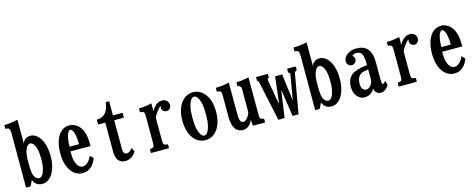

<svg xmlns="http://www.w3.org/2000/svg" viewBox="-34 -1503 5569 2245"><g transform="rotate(-15 2750.0 -380.0)"><path d="M186 -485.8Q191.9 -519 218.8 -539.6Q245.6 -560.1 284.2 -560.1Q315.9 -560.1 345.7 -541Q375.5 -522 399.2 -484.9Q422.9 -447.8 437 -394Q451.2 -340.3 451.2 -271Q451.2 -201.7 437 -147.5Q422.9 -93.3 398.4 -55.9Q374 -18.6 342.8 0.7Q311.5 20 277.8 20Q246.1 20 224.1 10Q202.1 0 188.5 -17.3Q174.8 -34.7 167 -56.2L132.8 12.2H78.1V-648.9Q78.1 -666 75.2 -679.7Q72.3 -693.4 66.9 -700.2Q62 -707 51.8 -710Q41.5 -712.9 22 -712.9V-759.8Q62 -759.8 103.3 -765.1Q144.5 -770.5 186 -779.8ZM255.9 -474.1Q237.8 -474.1 221.2 -455.3Q204.6 -436.5 191.9 -395Q186 -375.5 183.1 -341.6Q180.2 -307.6 180.2 -251Q180.2 -221.2 181.6 -191.4Q183.1 -161.6 186 -143.1Q192.9 -99.6 213.1 -76.9Q233.4 -54.2 257.8 -54.2Q276.9 -54.2 295.2 -77.4Q313.5 -100.6 325.2 -147.7Q336.9 -194.8 336.9 -266.1Q336.9 -339.4 325 -385.3Q313 -431.2 294.4 -452.6Q275.9 -474.1 255.9 -474.1Z M752.9 -560.1Q772 -560.1 795.7 -553.5Q819.3 -546.9 843.3 -529.8Q867.2 -512.7 887.2 -482.2Q907.2 -451.7 919.7 -404.3Q932.1 -356.9 932.1 -289.1V-262.2H689V-246.1Q689 -180.7 701.7 -138.2Q714.4 -95.7 736.6 -75Q758.8 -54.2 786.1 -54.2Q807.6 -54.2 827.9 -67.6Q848.1 -81.1 865.2 -103.8Q882.3 -126.5 893.1 -154.8L931.2 -116.2Q922.4 -93.3 908.7 -69.3Q895 -45.4 875 -25.1Q855 -4.9 827.6 7.6Q800.3 20 764.2 20Q722.2 20 686.3 0.5Q650.4 -19 623.8 -56.6Q597.2 -94.2 582.5 -147.9Q567.9 -201.7 567.9 -270Q567.9 -360.8 591.6 -425.8Q615.2 -490.7 657.2 -525.4Q699.2 -560.1 752.9 -560.1ZM752 -506.8Q738.8 -506.8 725.8 -488.8Q712.9 -470.7 703.9 -429.4Q694.8 -388.2 692.9 -317.9H808.1Q808.1 -337.9 806.6 -361.8Q805.2 -385.7 802 -409.4Q798.8 -433.1 793 -452.1Q787.1 -473.6 776.4 -490.2Q765.6 -506.8 752 -506.8Z M1235.8 -711.9H1277.8V-540H1395V-481.9H1277.8V-130.9Q1277.8 -116.7 1281 -103.3Q1284.2 -89.8 1289.1 -83Q1294.4 -76.7 1301.3 -72.8Q1308.1 -68.8 1318.8 -68.8Q1336.9 -68.8 1354.7 -80.6Q1372.6 -92.3 1388.2 -116.2L1413.1 -69.8Q1400.4 -44.4 1379.6 -25.9Q1358.9 -7.3 1334.5 2.9Q1310.1 13.2 1285.2 13.2Q1250.5 13.2 1229 1Q1207.5 -11.2 1194.8 -27.8Q1183.1 -43.5 1176.5 -68.8Q1169.9 -94.2 1169.9 -129.9V-481.9H1083V-540Q1155.3 -542.5 1191.7 -587.4Q1228 -632.3 1235.8 -711.9Z M1748 -463.9Q1759.3 -486.8 1774.7 -504.9Q1790 -522.9 1800.8 -532.2Q1814.5 -543.5 1833.3 -551.8Q1852.1 -560.1 1879.9 -560.1Q1897.9 -560.1 1915 -551.3Q1932.1 -542.5 1943.1 -525.9Q1954.1 -509.3 1954.1 -485.8Q1954.1 -472.2 1947.5 -458.3Q1940.9 -444.3 1928.2 -435.1Q1915.5 -425.8 1897.9 -425.8Q1878.4 -425.8 1864 -437Q1849.6 -448.2 1844.2 -465.6Q1838.9 -482.9 1846.2 -501Q1834 -497.6 1822.5 -485.4Q1811 -473.1 1799.8 -458Q1789.6 -444.3 1776.9 -424.8Q1764.2 -405.3 1754.9 -384.8V-110.8Q1754.9 -92.8 1756.8 -80.1Q1758.8 -67.4 1765.1 -60.1Q1770.5 -53.7 1783.4 -50.8Q1796.4 -47.9 1812 -46.9V0H1592.8V-46.9Q1610.4 -47.9 1619.6 -50.5Q1628.9 -53.2 1637.2 -60.1Q1643.1 -65.4 1645 -77.6Q1647 -89.8 1647 -110.8V-412.1Q1647 -423.3 1646.5 -437.3Q1646 -451.2 1644 -463.1Q1642.1 -475.1 1637.2 -480Q1630.4 -486.8 1621.6 -490Q1612.8 -493.2 1592.8 -493.2V-540Q1630.4 -540 1671.6 -545.2Q1712.9 -550.3 1748 -560.1Z M2250 -560.1Q2292.5 -560.1 2329.6 -540.5Q2366.7 -521 2394.8 -483.9Q2422.9 -446.8 2438.5 -393.3Q2454.1 -339.8 2454.1 -272Q2454.1 -201.7 2438.5 -147.5Q2422.9 -93.3 2394.8 -55.9Q2366.7 -18.6 2329.6 0.7Q2292.5 20 2250 20Q2207.5 20 2170.4 0.7Q2133.3 -18.6 2105.2 -55.9Q2077.1 -93.3 2061.5 -147.5Q2045.9 -201.7 2045.9 -272Q2045.9 -339.8 2061.5 -393.3Q2077.1 -446.8 2105.2 -483.9Q2133.3 -521 2170.4 -540.5Q2207.5 -560.1 2250 -560.1ZM2250 -506.8Q2230 -506.8 2211.2 -482.2Q2192.4 -457.5 2180.2 -405.8Q2168 -354 2168 -272.9Q2168 -190.4 2180.2 -137.9Q2192.4 -85.4 2211.2 -60.3Q2230 -35.2 2250 -35.2Q2270 -35.2 2288.8 -60.3Q2307.6 -85.4 2319.8 -137.9Q2332 -190.4 2332 -272.9Q2332 -354 2319.8 -405.8Q2307.6 -457.5 2288.8 -482.2Q2270 -506.8 2250 -506.8Z M2686 -211.9Q2686 -158.2 2689 -130.6Q2691.9 -103 2700.2 -90.8Q2706.1 -82 2715.8 -76.9Q2725.6 -71.8 2735.8 -71.8Q2744.6 -71.8 2756.6 -79.6Q2768.6 -87.4 2780.5 -101.1Q2792.5 -114.7 2802 -131.8Q2811.5 -148.9 2815.9 -167V-426.8Q2815.9 -445.8 2814.7 -459Q2813.5 -472.2 2805.2 -480Q2798.3 -486.8 2790.8 -490Q2783.2 -493.2 2772 -493.2V-540Q2802.7 -540 2842 -545.2Q2881.3 -550.3 2923.8 -560.1V-131.8Q2923.8 -97.7 2925 -82.5Q2926.3 -67.4 2934.1 -60.1Q2940.9 -53.2 2949.5 -50Q2958 -46.9 2975.1 -46.9V0H2827.1L2821.8 -75.2Q2814.5 -52.7 2798.6 -31Q2782.7 -9.3 2757.6 4.9Q2732.4 19 2696.8 19Q2677.2 19 2653.6 8.3Q2629.9 -2.4 2610.8 -29.8Q2595.2 -53.2 2586.7 -90.3Q2578.1 -127.4 2578.1 -182.1V-429.2Q2578.1 -446.3 2576.9 -459.5Q2575.7 -472.7 2567.9 -480Q2561.5 -486.8 2551.5 -490Q2541.5 -493.2 2522.9 -493.2V-540Q2561.5 -540 2603 -545.2Q2644.5 -550.3 2686 -560.1Z M3009.8 -540H3152.8V-494.1Q3143.1 -492.7 3138.2 -486.8Q3135.7 -484.9 3134.5 -479.7Q3133.3 -474.6 3134.8 -466.8L3186 -174.8H3189.9L3228 -490.2H3313L3353 -174.8H3356.9L3405.8 -464.8Q3409.2 -478 3402.8 -484.9Q3399.9 -487.8 3396 -490.2Q3392.1 -492.7 3386.2 -493.2V-540H3490.2V-493.2Q3476.1 -490.2 3471.2 -483.9Q3467.8 -480.5 3464.6 -474.9Q3461.4 -469.2 3460 -460L3377 9.8H3305.2L3257.8 -309.1H3253.9L3209 9.8H3132.8L3030.8 -464.8Q3027.8 -479.5 3022.9 -485.8Q3018.1 -492.7 3009.8 -494.1Z M3686 -485.8Q3691.9 -519 3718.8 -539.6Q3745.6 -560.1 3784.2 -560.1Q3815.9 -560.1 3845.7 -541Q3875.5 -522 3899.2 -484.9Q3922.9 -447.8 3937 -394Q3951.2 -340.3 3951.2 -271Q3951.2 -201.7 3937 -147.5Q3922.9 -93.3 3898.4 -55.9Q3874 -18.6 3842.8 0.7Q3811.5 20 3777.8 20Q3746.1 20 3724.1 10Q3702.1 0 3688.5 -17.3Q3674.8 -34.7 3667 -56.2L3632.8 12.2H3578.1V-648.9Q3578.1 -666 3575.2 -679.7Q3572.3 -693.4 3566.9 -700.2Q3562 -707 3551.8 -710Q3541.5 -712.9 3522 -712.9V-759.8Q3562 -759.8 3603.3 -765.1Q3644.5 -770.5 3686 -779.8ZM3755.9 -474.1Q3737.8 -474.1 3721.2 -455.3Q3704.6 -436.5 3691.9 -395Q3686 -375.5 3683.1 -341.6Q3680.2 -307.6 3680.2 -251Q3680.2 -221.2 3681.6 -191.4Q3683.1 -161.6 3686 -143.1Q3692.9 -99.6 3713.1 -76.9Q3733.4 -54.2 3757.8 -54.2Q3776.9 -54.2 3795.2 -77.4Q3813.5 -100.6 3825.2 -147.7Q3836.9 -194.8 3836.9 -266.1Q3836.9 -339.4 3825 -385.3Q3813 -431.2 3794.4 -452.6Q3775.9 -474.1 3755.9 -474.1Z M4224.1 -560.1Q4269 -560.1 4302.7 -548.3Q4336.4 -536.6 4358.9 -511.2Q4381.8 -485.8 4395 -447Q4408.2 -408.2 4408.2 -356V-147Q4408.2 -119.1 4409.9 -104.5Q4411.6 -89.8 4415 -84.5Q4418.5 -79.1 4423.8 -79.1Q4433.1 -79.1 4440.2 -86.4Q4447.3 -93.8 4457 -107.9L4472.2 -57.1Q4457 -24.4 4430.2 -4.6Q4403.3 15.1 4374 15.1Q4352.5 15.1 4335.9 5.6Q4319.3 -3.9 4309.1 -19.8Q4298.8 -35.6 4296.9 -54.2Q4284.7 -29.3 4264.6 -13.2Q4244.6 2.9 4221.4 10.5Q4198.2 18.1 4174.8 18.1Q4148.4 18.1 4126 6.1Q4103.5 -5.9 4086.7 -27.1Q4069.8 -48.3 4060.3 -76.2Q4050.8 -104 4050.8 -136.2Q4050.8 -188.5 4065.7 -222.9Q4080.6 -257.3 4106.9 -279.8Q4121.6 -292.5 4142.6 -302Q4163.6 -311.5 4187.3 -318.4Q4210.9 -325.2 4233.4 -329.6Q4255.9 -334 4272.9 -335.9L4299.8 -338.9V-358.9Q4299.8 -380.9 4297.1 -403.3Q4294.4 -425.8 4290.5 -444.1Q4286.6 -462.4 4282.2 -471.2Q4271.5 -492.2 4253.2 -500.5Q4234.9 -508.8 4215.8 -508.8Q4199.2 -508.8 4183.6 -502.7Q4168 -496.6 4162.1 -486.8Q4174.3 -480.5 4180.2 -466.6Q4186 -452.6 4186 -437Q4186 -422.9 4177.7 -410.6Q4169.4 -398.4 4156.2 -391.1Q4143.1 -383.8 4128.9 -383.8Q4111.8 -383.8 4098.6 -392.3Q4085.4 -400.9 4078.1 -415Q4070.8 -429.2 4070.8 -444.8Q4070.8 -465.3 4078.4 -481.4Q4085.9 -497.6 4101.1 -513.2Q4119.6 -532.7 4151.9 -546.4Q4184.1 -560.1 4224.1 -560.1ZM4284.2 -285.2Q4262.2 -281.7 4237.3 -274.9Q4212.4 -268.1 4196.8 -253.9Q4178.2 -237.3 4168.7 -210.9Q4159.2 -184.6 4159.2 -144Q4159.2 -123 4166 -105Q4172.9 -86.9 4186.5 -75.9Q4200.2 -64.9 4221.2 -64.9Q4234.4 -64.9 4248 -73.5Q4261.7 -82 4273.4 -96.2Q4285.2 -110.4 4292.5 -127Q4299.8 -143.6 4299.8 -159.2V-287.1Z M4748 -463.9Q4759.3 -486.8 4774.7 -504.9Q4790 -522.9 4800.8 -532.2Q4814.5 -543.5 4833.3 -551.8Q4852.1 -560.1 4879.9 -560.1Q4897.9 -560.1 4915 -551.3Q4932.1 -542.5 4943.1 -525.9Q4954.1 -509.3 4954.1 -485.8Q4954.1 -472.2 4947.5 -458.3Q4940.9 -444.3 4928.2 -435.1Q4915.5 -425.8 4897.9 -425.8Q4878.4 -425.8 4864 -437Q4849.6 -448.2 4844.2 -465.6Q4838.9 -482.9 4846.2 -501Q4834 -497.6 4822.5 -485.4Q4811 -473.1 4799.8 -458Q4789.6 -444.3 4776.9 -424.8Q4764.2 -405.3 4754.9 -384.8V-110.8Q4754.9 -92.8 4756.8 -80.1Q4758.8 -67.4 4765.1 -60.1Q4770.5 -53.7 4783.4 -50.8Q4796.4 -47.9 4812 -46.9V0H4592.8V-46.9Q4610.4 -47.9 4619.6 -50.5Q4628.9 -53.2 4637.2 -60.1Q4643.1 -65.4 4645 -77.6Q4647 -89.8 4647 -110.8V-412.1Q4647 -423.3 4646.5 -437.3Q4646 -451.2 4644 -463.1Q4642.1 -475.1 4637.2 -480Q4630.4 -486.8 4621.6 -490Q4612.8 -493.2 4592.8 -493.2V-540Q4630.4 -540 4671.6 -545.2Q4712.9 -550.3 4748 -560.1Z M5252.9 -560.1Q5272 -560.1 5295.7 -553.5Q5319.3 -546.9 5343.3 -529.8Q5367.2 -512.7 5387.2 -482.2Q5407.2 -451.7 5419.7 -404.3Q5432.1 -356.9 5432.1 -289.1V-262.2H5189V-246.1Q5189 -180.7 5201.7 -138.2Q5214.4 -95.7 5236.6 -75Q5258.8 -54.2 5286.1 -54.2Q5307.6 -54.2 5327.9 -67.6Q5348.1 -81.1 5365.2 -103.8Q5382.3 -126.5 5393.1 -154.8L5431.2 -116.2Q5422.4 -93.3 5408.7 -69.3Q5395 -45.4 5375 -25.1Q5355 -4.9 5327.6 7.6Q5300.3 20 5264.2 20Q5222.2 20 5186.3 0.5Q5150.4 -19 5123.8 -56.6Q5097.2 -94.2 5082.5 -147.9Q5067.9 -201.7 5067.9 -270Q5067.9 -360.8 5091.6 -425.8Q5115.2 -490.7 5157.2 -525.4Q5199.2 -560.1 5252.9 -560.1ZM5252 -506.8Q5238.8 -506.8 5225.8 -488.8Q5212.9 -470.7 5203.9 -429.4Q5194.8 -388.2 5192.9 -317.9H5308.1Q5308.1 -337.9 5306.6 -361.8Q5305.2 -385.7 5302 -409.4Q5298.8 -433.1 5293 -452.1Q5287.1 -473.6 5276.4 -490.2Q5265.6 -506.8 5252 -506.8Z"/></g></svg>

Font: BIZ UDMincho
Style: Bold
Weight: 700
Monospace: yes
Designer: TypeBank Co., Ltd.
Foundry: Morisawa Inc.
Version: Version 1.06